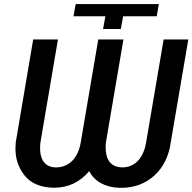

<svg xmlns="http://www.w3.org/2000/svg" viewBox="-20 -903 937 935"><path d="M493.2 -823.7 481.9 -761.7H568.4L579.6 -823.7H743.2L753.4 -883.3H348.6L337.9 -823.7ZM776.9 -710.9 691.4 -208.5C677.7 -127.9 632.8 -87.9 575.7 -87.9C574.7 -87.9 573.2 -87.9 571.8 -87.9C526.9 -89.8 500 -116.7 495.6 -165.5C494.6 -172.4 494.6 -179.7 494.6 -187C494.6 -193.8 494.6 -201.2 495.6 -208.5L581.1 -710.9H458.5L373 -208.5C359.9 -130.4 313.5 -87.9 252.9 -87.9C251.5 -87.9 249.5 -87.9 247.6 -87.9C204.1 -89.8 179.2 -118.7 175.8 -167C175.3 -172.4 175.3 -177.2 175.3 -182.6C175.3 -191.4 175.8 -200.2 176.8 -208.5L262.2 -710.9H141.6L56.6 -209C55.7 -198.7 55.2 -188.5 55.2 -178.7C55.2 -128.9 70.3 -85.4 100.1 -47.9C130.4 -10.3 176.8 9.3 238.8 11.2C240.2 11.2 242.2 11.2 243.7 11.2C312 11.2 369.1 -15.6 414.6 -69.8C439.5 -19 495.1 10.3 563.5 11.7C565.4 11.7 567.4 11.7 569.8 11.7C633.8 11.7 687.5 -8.3 731.4 -47.9C775.4 -87.9 802.2 -141.6 811.5 -209.5L897 -710.9Z"/></svg>

Font: Roboto Medium
Style: Italic
Weight: 500
Italic angle: -12°
Designer: Google
Version: Version 2.137; 2017